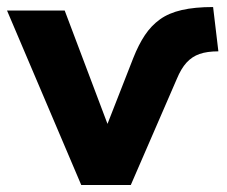

<svg xmlns="http://www.w3.org/2000/svg" viewBox="-20 -526 645 546"><path d="M211 0 0 -496H164L295 -149H276L359 -361Q374 -399 392 -426Q410 -453 435 -471Q460 -489 497 -497.5Q534 -506 586 -506L601 -380Q569 -380 547.5 -372.5Q526 -365 510.5 -348Q495 -331 483 -302L352 0Z"/></svg>

Font: Nunito Sans 10pt ExtraBold
Style: Regular
Weight: 800
Designer: Vernon Adams
Foundry: Vernon Adams
Version: Version 3.101;gftools[0.9.27]